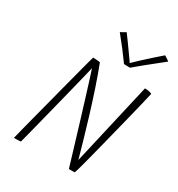

<svg xmlns="http://www.w3.org/2000/svg" viewBox="-202 -993 1044 1128"><g transform="rotate(30 320.5 -429.5)"><path d="M108.5 2.5Q104.5 3 95.8 3.5Q87 4 77.8 4.2Q68.5 4.5 62 4.5Q65 -8 76 -51.5Q87 -95 103.2 -157.2Q119.5 -219.5 137.8 -289.8Q156 -360 173.5 -427Q191 -494 204.5 -545.5Q210.5 -567.5 215.2 -585.8Q220 -604 223.8 -617Q227.5 -630 229.5 -637Q235 -637 242 -636.5Q249 -636 256.2 -635.5Q263.5 -635 269.2 -634.2Q275 -633.5 277.5 -632.5Q303 -567 328.5 -490.8Q354 -414.5 377.8 -337.2Q401.5 -260 421.2 -191.2Q441 -122.5 455 -72.5L583.5 -632.5Q591.5 -632.5 598.5 -631.8Q605.5 -631 611.5 -629.8Q617.5 -628.5 622.5 -626.8Q627.5 -625 631.5 -623Q623.5 -587.5 611 -536.2Q598.5 -485 583.8 -425.5Q569 -366 553.5 -305Q538 -244 524 -188Q510 -132 498.5 -89Q494 -72 490 -57.2Q486 -42.5 482.8 -31Q479.5 -19.5 476.8 -11.2Q474 -3 472.5 1Q465 1.5 459.5 1.5Q454 1.5 449.5 1.5Q445 1.5 441 1.5Q437 1.5 433 1Q428 -16 415 -59.2Q402 -102.5 384.2 -161.2Q366.5 -220 346.8 -284.5Q327 -349 308.5 -409Q290 -469 275.8 -514.2Q261.5 -559.5 254.5 -579.5Q251 -563.5 240.2 -519.5Q229.5 -475.5 214.5 -415.5Q199.5 -355.5 183 -290Q166.5 -224.5 151.2 -164Q136 -103.5 124.5 -59Q113 -14.5 108.5 2.5ZM589 -860Q593 -857.5 597.8 -854.5Q602.5 -851.5 607.2 -848.5Q612 -845.5 616 -842.5Q620 -839.5 623 -837Q549.5 -779 507.5 -744.5Q465.5 -710 446.5 -693.5Q440 -693.5 432.5 -693.8Q425 -694 418 -694.2Q411 -694.5 405.5 -694.5Q381 -729 351.2 -767.8Q321.5 -806.5 290 -845Q295.5 -847.5 301.8 -851Q308 -854.5 314.2 -858Q320.5 -861.5 325.5 -864.5Q339 -846 356.8 -821.8Q374.5 -797.5 391.2 -773.8Q408 -750 420 -733.2Q432 -716.5 434 -713H428Q444 -729.5 473.2 -756.5Q502.5 -783.5 534.2 -811.8Q566 -840 589 -860Z"/></g></svg>

Font: Grandstander Thin
Style: Italic
Weight: 100
Italic angle: -15°
Designer: Tyler Finck
Foundry: Etcetera Type Co
Version: Version 1.200